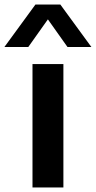

<svg xmlns="http://www.w3.org/2000/svg" viewBox="-66 -828 424 848"><path d="M77.5 0V-545H214V0ZM-46.5 -620.5 90.5 -808H200.5L337.5 -620.5H232L145.5 -742.5L59 -620.5Z"/></svg>

Font: Encode Sans Expanded SemiBold
Style: Regular
Weight: 600
Width: 7
Designer: Multiple Designers
Foundry: Impallari Type
Version: Version 3.000; ttfautohint (v1.8.3) -l 8 -r 50 -G 200 -x 14 